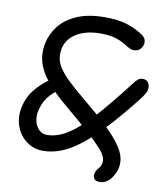

<svg xmlns="http://www.w3.org/2000/svg" viewBox="-91 -785 841 986"><g transform="rotate(10 329.5 -292.0)"><path d="M496 127Q475 127 467 116.5Q459 106 462 91Q464 80 468 73Q472 66 477.5 60Q483 54 487 47Q491 40 493 30Q496 14 489 -4Q482 -22 457.5 -48.5Q433 -75 386.5 -117.5Q340 -160 264 -223Q204 -273 167.5 -314Q131 -355 113.5 -391Q96 -427 93 -460Q90 -493 97 -527Q107 -576 140 -618Q173 -660 232 -685.5Q291 -711 376 -711Q446 -711 491.5 -696.5Q537 -682 572 -659Q591 -647 595.5 -635Q600 -623 598 -609Q594 -592 582 -581Q570 -570 550 -570Q537 -570 523.5 -578Q510 -586 491 -597Q472 -608 443.5 -616.5Q415 -625 370 -625Q293 -625 244 -594.5Q195 -564 185 -514Q180 -488 183.5 -464Q187 -440 203.5 -414.5Q220 -389 252 -357.5Q284 -326 334 -285Q417 -217 468.5 -168Q520 -119 546 -82.5Q572 -46 579 -18Q586 10 581 37Q578 51 571 67Q564 83 553 96.5Q542 110 527.5 118.5Q513 127 496 127ZM181 20Q133 20 95.5 -7.5Q58 -35 41 -80Q24 -125 34 -180Q46 -235 78 -275Q110 -315 154 -345Q171 -356 187 -355.5Q203 -355 212 -342Q218 -334 214 -319.5Q210 -305 201 -297Q164 -267 146.5 -239.5Q129 -212 121 -173Q116 -145 123 -120Q130 -95 146.5 -79.5Q163 -64 187 -64Q240 -64 296 -99.5Q352 -135 419.5 -209.5Q487 -284 575 -399Q589 -418 599 -425.5Q609 -433 622 -433Q643 -433 652.5 -418Q662 -403 658 -380Q656 -373 651 -363.5Q646 -354 634 -337Q555 -236 491 -167Q427 -98 374 -57Q321 -16 274 2Q227 20 181 20Z"/></g></svg>

Font: Shantell Sans
Style: Italic
Weight: 400
Italic angle: -11°
Designer: Stephen Nixon, Anya Danilova, Shantell Martin
Foundry: Arrow Type
Version: Version 1.011;[c5ecc13dd]